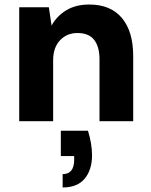

<svg xmlns="http://www.w3.org/2000/svg" viewBox="-20 -536 669 849"><path d="M65 0V-504H196L208 -423Q231 -465 273 -490.5Q315 -516 375 -516Q469 -516 519 -456.5Q569 -397 569 -288V0H420V-274Q420 -329 396.5 -359.5Q373 -390 322 -390Q276 -390 245.5 -358Q215 -326 215 -269V0ZM257 293V234Q308 234 308 170V154H249V42H369Q378 71 382.5 98.5Q387 126 387 150Q387 215 354.5 254Q322 293 257 293Z"/></svg>

Font: DM Sans Black
Style: Regular
Weight: 900
Designer: Colophon Foundry, Jonny Pinhorn
Foundry: Colophon Foundry
Version: Version 4.004; ttfautohint (v1.8.4.7-5d5b)